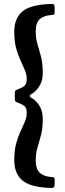

<svg xmlns="http://www.w3.org/2000/svg" viewBox="-20 -800 326 970"><path d="M234 149.5Q132.5 146 92.2 110.8Q52 75.5 52 10Q52 -39.5 61.5 -74.5Q71 -109.5 83.5 -136Q96 -162.5 105.5 -184.8Q115 -207 115 -231Q115 -256 102 -265.5Q89 -275 71 -281Q60.5 -284.5 57.8 -288Q55 -291.5 55 -306V-330Q55 -341.5 60.5 -344.5Q66 -347.5 74 -350.5Q91 -356 103 -366Q115 -376 115 -400Q115 -424 105.5 -446.2Q96 -468.5 83.5 -495Q71 -521.5 61.5 -556.5Q52 -591.5 52 -641Q52 -707 93.2 -742Q134.5 -777 238 -780Q250.5 -780.5 253.2 -776.5Q256 -772.5 256 -759V-741.5Q256 -728.5 253.5 -726.8Q251 -725 239 -724Q200.5 -721.5 180.5 -703Q160.5 -684.5 160.5 -643Q160.5 -605.5 169.5 -576.2Q178.5 -547 187.2 -513.8Q196 -480.5 196 -431Q196 -397 182.8 -371.8Q169.5 -346.5 147 -330Q138.5 -324 134.5 -322.2Q130.5 -320.5 130.5 -315Q130.5 -310 135 -308Q139.5 -306 148 -300Q170 -283.5 183 -258.8Q196 -234 196 -200Q196 -150.5 187.2 -117.2Q178.5 -84 169.5 -54.8Q160.5 -25.5 160.5 12Q160.5 52 179 71Q197.5 90 233 93.5Q244 94.5 250 95.5Q256 96.5 256 109.5V128.5Q256 143 251.8 146.5Q247.5 150 234 149.5Z"/></svg>

Font: Besley* Medium
Style: Regular
Weight: 500
Designer: Owen Earl
Foundry: indestructible type*
Version: Version 3.000; ttfautohint (v1.8.3)